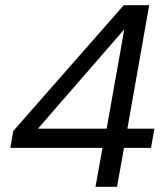

<svg xmlns="http://www.w3.org/2000/svg" viewBox="-20 -720 647 740"><path d="M348 0 375 -150H20L31 -215L457 -700H555L471 -224H575L562 -150H458L431 0ZM126 -224H391L459 -607Z"/></svg>

Font: DM Sans 17pt
Style: Italic
Weight: 400
Italic angle: -10°
Version: Version 4.004;gftools[0.9.30]